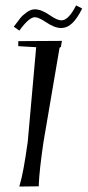

<svg xmlns="http://www.w3.org/2000/svg" viewBox="-20 -686 325 713"><path d="M31.2 -586.9Q46.9 -608.4 55.7 -619.1Q64.5 -629.9 79.6 -640.6Q94.7 -651.4 109.4 -651.4Q133.8 -651.4 166 -628.9Q192.4 -610.4 208 -610.4Q234.4 -610.4 262.7 -666L285.2 -654.3Q266.6 -617.2 248 -599.6Q229.5 -582 206.1 -582Q182.6 -582 149.4 -604.5Q123 -622.1 109.4 -622.1Q87.9 -622.1 51.8 -572.3ZM47.9 -514.6V-533.2L210 -534.2L206.1 -511.7L201.2 -508.8L141.6 -159.2Q126 -53.7 124 0V5.9L51.8 6.8L53.7 -1Q66.4 -41 83 -159.2L114.3 -510.7Z"/></svg>

Font: Kleymisska
Style: Regular
Weight: 500
Italic angle: -8°
Designer: gluk
Foundry: gluk
Version: Version 0.298